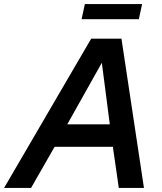

<svg xmlns="http://www.w3.org/2000/svg" viewBox="-64 -919 792 939"><path d="M530 -730H382L-44 0H88L203 -201H488L517 0H640ZM265 -311 434 -612 473 -311ZM335 -825H615L631 -899H351Z"/></svg>

Font: Nacelle SemiBold
Style: Italic
Weight: 600
Italic angle: -12°
Designer: Sora Sagano
Foundry: Sora Sagano
Version: Version 1.000;FEAKit 1.0